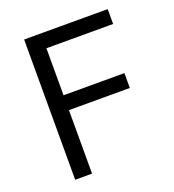

<svg xmlns="http://www.w3.org/2000/svg" viewBox="-128 -798 815 898"><g transform="rotate(-20 279.5 -349.0)"><path d="M93 0V-698H509V-624H177V-390H480V-316H177V0Z"/></g></svg>

Font: IBM Plex Sans Hebrew
Style: Regular
Weight: 400
Designer: Mike Abbink, Paul van der Laan, Pieter van Rosmalen, Yanek Iontef
Foundry: Bold Monday
Version: Version 1.2